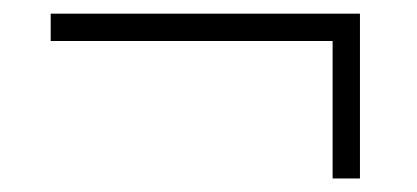

<svg xmlns="http://www.w3.org/2000/svg" viewBox="-20 -393 611 281"><path d="M506.8 -373V-131.8H466.8V-333H54.2V-373Z"/></svg>

Font: JBL Sans
Style: Light
Weight: 300
Version: Version 1.10